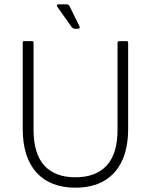

<svg xmlns="http://www.w3.org/2000/svg" viewBox="-20 -857 697 887"><path d="M328 10Q212 10 148.5 -60Q85 -130 85 -262V-660Q85 -667 90 -667H131Q135 -667 135 -660V-258Q135 -147 184.5 -92.5Q234 -38 328 -38Q423 -38 473 -92.5Q523 -147 523 -258V-660Q523 -667 532 -667H564Q572 -667 572 -660V-262Q572 -173 543 -112.5Q514 -52 460 -21Q406 10 328 10ZM309 -735 246 -824Q237 -837 252 -837H287Q298 -837 302 -827L346 -738Q353 -724 339 -724H329Q316 -724 309 -735Z"/></svg>

Font: Vivano Light
Style: Regular
Weight: 300
Designer: Joe Prince, Josias Burgherr
Version: Version 2.064;September 19, 2022;FontCreator 14.0.0.2877 64-